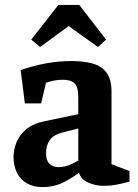

<svg xmlns="http://www.w3.org/2000/svg" viewBox="-20 -750 559 780"><path d="M153 10Q116 10 89.5 -5Q63 -20 49 -48Q35 -76 35 -113Q35 -140 46 -169.5Q57 -199 85 -223.5Q113 -248 163 -258L298 -286V-356Q298 -396 283.5 -411Q269 -426 234 -426Q215 -426 198.5 -422.5Q182 -419 167 -414L147 -330H81L64 -465Q111 -482 163.5 -492Q216 -502 271 -502Q321 -502 357.5 -491.5Q394 -481 413.5 -454Q433 -427 433 -377V-83L506 -55V-12Q471 -3 449 1Q427 5 401 5Q369 5 339 -8Q309 -21 301 -48Q264 -21 230 -5.5Q196 10 153 10ZM219 -71Q240 -71 262.5 -80Q285 -89 298 -98V-228L238 -213Q198 -203 182.5 -181.5Q167 -160 167 -127Q167 -98 181 -84.5Q195 -71 219 -71ZM143 -559 107 -589 217 -730H302L411 -589L378 -559L259 -644Z"/></svg>

Font: Manuale
Style: Regular
Weight: 400
Designer: Eduardo Tunni / Pablo Cosgaya
Foundry: Eduardo Tunni / Pablo Cosgaya
Version: Version 1.002